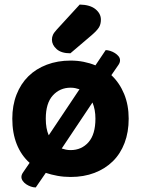

<svg xmlns="http://www.w3.org/2000/svg" viewBox="-20 -762 620 843"><path d="M545 -241Q545 -182 527 -134.5Q509 -87 475.5 -54Q442 -21 395 -3Q348 15 290 15Q260 15 232.5 10Q205 5 181 -3L137 61Q126 61 115 57Q104 53 95 47Q86 41 80 32.5Q74 24 74 15Q74 5 82 -6L110 -47Q73 -80 53.5 -129Q34 -178 34 -241Q34 -299 52.5 -346.5Q71 -394 104.5 -427Q138 -460 185.5 -478Q233 -496 290 -496Q320 -496 347.5 -490.5Q375 -485 399 -475L444 -542Q453 -542 464 -538.5Q475 -535 484.5 -529Q494 -523 500.5 -515Q507 -507 507 -497Q507 -487 500 -477L469 -432Q505 -398 525 -349.5Q545 -301 545 -241ZM399 -241Q399 -281 386 -312L251 -110Q260 -107 269.5 -105Q279 -103 290 -103Q338 -103 368.5 -137.5Q399 -172 399 -241ZM290 -377Q243 -377 212 -343Q181 -309 181 -241Q181 -197 194 -168L329 -370Q320 -373 310.5 -375Q301 -377 290 -377ZM330 -742Q376 -741 399.5 -721.5Q423 -702 423 -676Q423 -655 414 -641Q405 -627 383 -608L289 -528Q249 -528 228.5 -546.5Q208 -565 208 -588Q208 -599 212.5 -609Q217 -619 230 -633Z"/></svg>

Font: Baloo Thambi 2
Style: Bold
Weight: 700
Designer: Aadarsh Rajan and Ek Type
Foundry: Ek Type
Version: Version 1.640;hotconv 1.0.111;makeotfexe 2.5.65597; ttfautoh